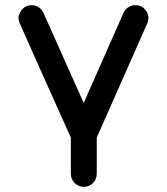

<svg xmlns="http://www.w3.org/2000/svg" viewBox="-20 -729 651 749"><path d="M57.1 -637.7Q52.2 -648.9 52.2 -657.7Q52.2 -667.5 56.2 -676.5Q60.1 -685.5 66.7 -692.9Q73.2 -700.2 82.8 -704.6Q92.3 -709 103 -709Q118.7 -709 131.1 -700.4Q143.6 -691.9 149.4 -679.2L306.6 -327.1L461.9 -679.2Q468.3 -692.9 480.7 -700.9Q493.2 -709 508.8 -709Q519 -709 528.3 -705.1Q537.6 -701.2 544.2 -694.1Q550.8 -687 554.9 -678Q559.1 -668.9 559.1 -658.7Q559.1 -648.4 554.7 -638.2L357.4 -192.4V-50.8Q357.4 -40 353.3 -30.5Q349.1 -21 342.3 -14.4Q335.4 -7.8 326.4 -3.9Q317.4 0 307.1 0Q296.4 0 287.4 -4.2Q278.3 -8.3 271.2 -15.1Q264.2 -22 260.3 -31.2Q256.3 -40.5 256.3 -50.8V-192.4L158.7 -409.7Z"/></svg>

Font: TGL 0-17
Style: Regular
Weight: 400
Designer: Peter Wiegel
Foundry: Peter Wiegel
Version: Version 1.003 2010